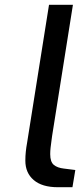

<svg xmlns="http://www.w3.org/2000/svg" viewBox="-20 -783 342 803"><path d="M222 0Q156 0 121 -30Q86 -60 86 -111Q86 -131 88 -149.5Q90 -168 93 -184L185 -763H285L198 -215Q197 -206 195 -192.5Q193 -179 191.5 -165Q190 -151 190 -138Q190 -106 205 -93.5Q220 -81 247 -78L295 -72L283 0Z"/></svg>

Font: Exo Thin Medium
Style: Italic
Weight: 500
Italic angle: -9°
Version: Version 2.000